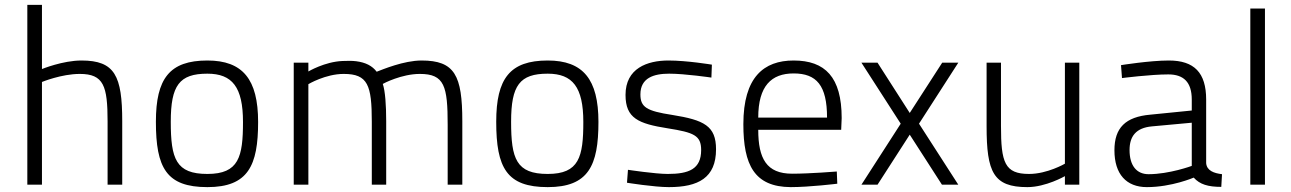

<svg xmlns="http://www.w3.org/2000/svg" viewBox="-20 -757 5293 787"><path d="M152 0V-421C152 -421 232 -454 307 -454C405 -454 421 -405 421 -259V0H481V-260C481 -446 451 -509 314 -509C237 -509 152 -474 152 -474V-737H92V0Z M830 -509C675 -509 619 -435 619 -258C619 -69 662 10 830 10C997 10 1038 -78 1038 -257C1038 -432 975 -509 830 -509ZM830 -44C701 -44 680 -106 680 -258C680 -407 715 -455 830 -455C932 -455 976 -400 976 -257C976 -114 959 -44 830 -44Z M1244 0V-412C1244 -412 1314 -454 1389 -454C1488 -454 1504 -408 1504 -258V0H1563V-260C1563 -326 1559 -384 1549 -413C1552 -415 1626 -454 1701 -454C1802 -454 1815 -404 1815 -245V0H1875V-260C1875 -448 1844 -509 1708 -509C1635 -509 1548 -472 1524 -463C1506 -487 1479 -501 1440 -506C1424 -508 1405 -508 1384 -507C1311 -504 1244 -464 1244 -464V-500H1184V0Z M2225 -509C2070 -509 2014 -435 2014 -258C2014 -69 2057 10 2225 10C2392 10 2433 -78 2433 -257C2433 -432 2370 -509 2225 -509ZM2225 -44C2096 -44 2075 -106 2075 -258C2075 -407 2110 -455 2225 -455C2327 -455 2371 -400 2371 -257C2371 -114 2354 -44 2225 -44Z M2898 -492C2898 -492 2796 -509 2720 -509C2633 -509 2544 -477 2544 -368C2544 -272 2597 -250 2717 -231C2824 -214 2854 -202 2854 -142C2854 -64 2804 -44 2717 -44C2666 -44 2554 -61 2554 -61L2550 -8C2550 -8 2661 10 2722 10C2842 10 2915 -28 2915 -145C2915 -241 2866 -265 2735 -286C2630 -302 2605 -318 2605 -370C2605 -438 2660 -455 2723 -455C2788 -455 2896 -439 2896 -439Z M3227 -45C3122 -45 3088 -107 3088 -225H3428L3430 -273C3430 -441 3362 -509 3233 -509C3111 -509 3027 -441 3027 -248C3027 -81 3072 9 3221 10C3299 10 3412 -4 3412 -4L3410 -54C3410 -54 3300 -45 3227 -45ZM3088 -275C3088 -405 3142 -456 3233 -456C3327 -456 3370 -407 3370 -275Z M3511 -500 3672 -250 3511 0H3577L3709 -205L3841 0H3908L3747 -250L3908 -500H3842L3709 -294L3577 -500Z M4345 -500V-86C4345 -86 4273 -44 4198 -44C4098 -44 4083 -91 4083 -241V-500H4024V-239C4024 -51 4052 10 4191 10C4267 10 4345 -35 4345 -35V0H4404V-500Z M4924 -349C4924 -459 4875 -509 4771 -509C4693 -509 4575 -490 4575 -490L4579 -437C4579 -437 4696 -452 4769 -452C4831 -452 4865 -421 4865 -349V-304L4695 -287C4593 -278 4548 -233 4548 -141C4548 -43 4597 10 4681 10C4783 10 4873 -29 4873 -29C4898 -1 4932 9 4986 9L4989 -43C4956 -47 4927 -57 4924 -88ZM4865 -254V-77C4865 -77 4773 -43 4688 -43C4639 -43 4610 -78 4610 -142C4610 -197 4635 -233 4702 -239Z M5105 0H5165V-722H5105Z"/></svg>

Font: TitilliumText22L
Style: 250 wt
Weight: 300
Designer: Campivisivi
Foundry: Campivisivi
Version: 1.000